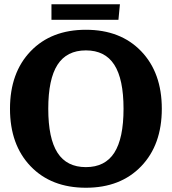

<svg xmlns="http://www.w3.org/2000/svg" viewBox="-20 -864 808 903"><path d="M384 -724Q547 -724 644 -623Q741 -522 741 -352.5Q741 -183 644 -82Q547 19 384 19Q221 19 124 -82Q27 -183 27 -352.5Q27 -522 124 -623Q221 -724 384 -724ZM384 -627Q294 -627 250.5 -559.5Q207 -492 207 -352.5Q207 -213 250.5 -145.5Q294 -78 384 -78Q474 -78 517.5 -145.5Q561 -213 561 -352.5Q561 -492 517.5 -559.5Q474 -627 384 -627ZM222 -771V-844H544L537 -771Z"/></svg>

Font: Andada SC
Style: Bold
Weight: 700
Designer: Carolina Giovagnoli
Foundry: Carolina Giovagnoli
Version: Version 1.003